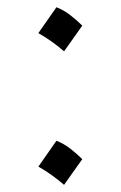

<svg xmlns="http://www.w3.org/2000/svg" viewBox="-20 -515 339 540"><path d="M138.7 -494.6Q159.2 -486.8 177.7 -472.4Q196.3 -458 211.4 -442.9L160.2 -370.6Q145 -383.8 126.5 -397.2Q107.9 -410.6 87.9 -421.9ZM138.7 -119.1Q159.2 -111.3 177.7 -96.9Q196.3 -82.5 211.4 -67.4L160.2 4.9Q145 -8.3 126.5 -21.7Q107.9 -35.2 87.9 -46.4Z"/></svg>

Font: Pinar-DS2-FD Light
Style: Regular
Weight: 300
Designer: Amin Abedi
Version: Version 2.000